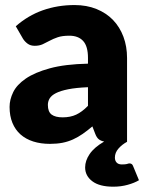

<svg xmlns="http://www.w3.org/2000/svg" viewBox="-20 -548 558 742"><path d="M320 -211Q273.5 -209 243.5 -203Q213.5 -197 196 -188Q178.5 -179 171.8 -167.5Q165 -156 165 -142.5Q165 -116 179.5 -105.2Q194 -94.5 222 -94.5Q252 -94.5 274.5 -105Q297 -115.5 320 -139ZM517 148.5Q499.5 159 473.5 166.2Q447.5 173.5 418 173.5Q364.5 173.5 336.8 152.5Q309 131.5 309 99Q309 73 326.5 47.2Q344 21.5 382.5 -1Q369.5 -3.5 361.5 -10Q353.5 -16.5 348 -31L337 -59.5Q317.5 -43 299.5 -30.5Q281.5 -18 262.2 -9.2Q243 -0.5 221.2 3.8Q199.5 8 173 8Q137.5 8 108.5 -1.2Q79.5 -10.5 59.2 -28.5Q39 -46.5 28 -73.2Q17 -100 17 -135Q17 -163 31 -191.8Q45 -220.5 79.5 -244.2Q114 -268 172.5 -284Q231 -300 320 -302V-324Q320 -369.5 301.2 -389.8Q282.5 -410 248 -410Q220.5 -410 203 -404Q185.5 -398 171.8 -390.5Q158 -383 145 -377Q132 -371 114 -371Q98 -371 87 -379Q76 -387 69 -398L41 -446.5Q88 -488 145.2 -508.2Q202.5 -528.5 268 -528.5Q315 -528.5 352.8 -513.2Q390.5 -498 416.8 -470.8Q443 -443.5 457 -406Q471 -368.5 471 -324V0Q451.5 10.5 437.8 26.2Q424 42 424 61Q424 73 430.8 80.2Q437.5 87.5 451 87.5Q458.5 87.5 463 87Q467.5 86.5 470.5 85.8Q473.5 85 475.5 84.2Q477.5 83.5 480 83.5Q490.5 83.5 494 93Z"/></svg>

Font: Lato ExtraBold
Style: Regular
Weight: 800
Designer: Lukasz Dziedzic with Adam Twardoch and Botio Nikoltchev
Foundry: tyPoland Lukasz Dziedzic
Version: Version 2.015; 2015-08-06; http://www.latofonts.com/